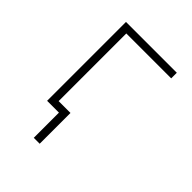

<svg xmlns="http://www.w3.org/2000/svg" viewBox="-198 -625 895 895"><g transform="rotate(45 250.0 -177.0)"><path d="M182 166V0H104V-520H439V-483H143V-37H221V166Z"/></g></svg>

Font: Iosevka Term Curly Extralight
Style: Regular
Weight: 200
Designer: Belleve Invis
Foundry: Belleve Invis
Version: Version 32.3.0